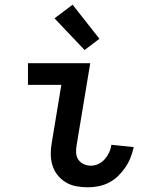

<svg xmlns="http://www.w3.org/2000/svg" viewBox="-20 -789 640 817"><path d="M354 8Q329 8 304.5 3.5Q280 -1 259.5 -13.5Q239 -26 224.5 -44.5Q210 -63 203 -86Q196 -109 196 -134.5Q196 -160 201 -186L241 -428H99V-520H364L306 -171Q303 -154 304 -138Q305 -122 313.5 -109.5Q322 -97 336.5 -90.5Q351 -84 367 -84Q383 -84 399 -91.5Q415 -99 426.5 -112.5Q438 -126 445 -141.5Q452 -157 454 -173L549 -163Q544 -140 535.5 -118.5Q527 -97 513.5 -77Q500 -57 482.5 -40Q465 -23 443.5 -12Q422 -1 399 3.5Q376 8 354 8ZM340 -576 212 -711 289 -769 403 -624Z"/></svg>

Font: Iosevka Semibold Extended
Style: Italic
Weight: 600
Width: 7
Italic angle: -9°
Monospace: yes
Designer: Belleve Invis
Foundry: Belleve Invis
Version: Version 32.5.0; ttfautohint (v1.8.4)